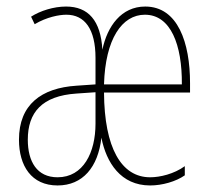

<svg xmlns="http://www.w3.org/2000/svg" viewBox="-20 -557 648 587"><path d="M424 -537C351 -537 308 -477 293 -405C288 -494 250 -537 182 -537C144 -537 103 -524 75 -506L86 -483C123 -505 161 -512 183 -512C239 -512 272 -468 272 -380V-299L214 -295C106 -288 38 -237 38 -130C38 -50 76 10 156 10C233 10 280 -46 290 -136C305 -60 349 10 439 10C476 10 518 -2 545 -21V-49C512 -25 469 -15 439 -15C351 -15 299 -105 298 -274H561V-303C561 -426 524 -537 424 -537ZM423 -512C502 -512 537 -420 536 -299H298C302 -438 353 -512 423 -512ZM214 -271 272 -275V-179C272 -91 235 -15 156 -15C93 -15 65 -63 65 -130C65 -213 108 -264 214 -271Z"/></svg>

Font: Noto Sans Arabic ExtCond Thin
Style: Regular
Weight: 100
Width: 2
Designer: Monotype Design Team, Nadine Chahine, Nizar Qandah and Khaled Hosny
Foundry: Monotype Imaging Inc.
Version: Version 2.012